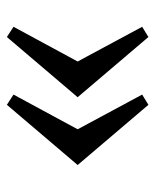

<svg xmlns="http://www.w3.org/2000/svg" viewBox="34 -582 458 567"><g transform="rotate(90 263.5 -299.0)"><path d="M267.6 -298.8 89.8 -507.8 59.6 -489.3 162.1 -298.8 59.6 -109.4 89.8 -89.8ZM467.8 -298.8 290 -507.8 259.8 -489.3 362.3 -298.8 259.8 -109.4 290 -89.8Z"/></g></svg>

Font: TriodPostnaja
Style: Medium
Weight: 500
Version: 20110805; ttfautohint (v0.96) -l 8 -r 50 -G 200 -x 14 -w "G"